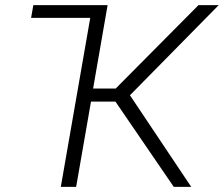

<svg xmlns="http://www.w3.org/2000/svg" viewBox="-20 -731 875 751"><path d="M431.6 -333.5H335.9L277.8 0H217.8L333 -661.1H101.6L110.4 -710.9H400.9L344.2 -384.8H432.6L756.3 -710.9H835.4L488.3 -358.4L728 0H659.7Z"/></svg>

Font: RobotoInd Light
Style: Italic
Weight: 300
Italic angle: -12°
Designer: Google
Version: Version 2.001151; 2014